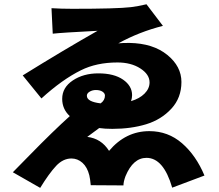

<svg xmlns="http://www.w3.org/2000/svg" viewBox="-20 -826 1040 912"><path d="M435.5 -398.4Q418.9 -398.4 405.8 -390.6Q392.6 -382.8 392.6 -371.1Q392.6 -342.8 458 -335Q478.5 -349.6 478.5 -372.1Q478.5 -382.8 466.8 -390.6Q455.1 -398.4 435.5 -398.4ZM451.2 -217.8 394.5 -175.8Q460.9 -168 498 -109.4Q577.1 -203.1 689.5 -203.1Q778.3 -203.1 844.7 -145.5Q911.1 -87.9 951.2 7.8L797.9 65.4Q756.8 -76.2 675.8 -76.2Q612.3 -76.2 576.2 10.7Q566.4 37.1 566.4 54.7L411.1 53.7Q408.2 23.4 404.3 6.8Q394.5 -32.2 371.6 -52.7Q348.6 -73.2 319.3 -73.2Q279.3 -73.2 246.1 -37.6Q212.9 -2 170.9 66.4L41 -7.8Q56.6 -23.4 118.2 -86.4Q179.7 -149.4 226.6 -194.8Q273.4 -240.2 311.5 -274.4Q275.4 -307.6 275.4 -356.4Q275.4 -410.2 325.7 -443.8Q376 -477.5 447.3 -477.5Q521.5 -477.5 564.5 -447.8Q607.4 -418 607.4 -374Q607.4 -360.4 602.5 -345.7Q642.6 -357.4 666.5 -381.3Q690.4 -405.3 690.4 -434.6Q690.4 -472.7 646.5 -501Q602.5 -529.3 538.1 -529.3Q438.5 -529.3 364.3 -492.2Q275.4 -448.2 176.8 -358.4L87.9 -467.8Q283.2 -588.9 443.4 -679.7Q273.4 -670.9 230.5 -666L224.6 -787.1Q271.5 -784.2 324.2 -784.2Q535.2 -784.2 601.6 -792Q634.8 -795.9 675.8 -805.7L753.9 -703.1Q641.6 -674.8 542 -620.1Q559.6 -622.1 594.7 -622.1Q707 -620.1 774.4 -565.4Q841.8 -510.7 841.8 -436.5Q841.8 -361.3 793.9 -309.6Q746.1 -257.8 674.3 -235.8Q602.5 -213.9 513.7 -213.9Q477.5 -213.9 451.2 -217.8Z"/></svg>

Font: Gen Shin Gothic Heavy
Style: Bold
Weight: 900
Designer: [Source Han Sans]
Ryoko NISHIZUKA  (kana & ideographs); Paul D. Hunt (Latin, Greek & Cyrillic); Wenlong ZHANG  (bopomofo
Version: Version 1.002.20150607